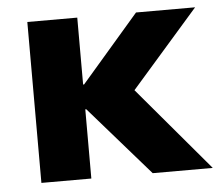

<svg xmlns="http://www.w3.org/2000/svg" viewBox="-42 -539 671 586"><g transform="rotate(-5 293.5 -246.5)"><path d="M62 0V-493H215V-288H218L395 -493H576L345 -229L346 -285L587 0H403L218 -212H215V0Z"/></g></svg>

Font: Nunito Sans 11pt ExtraBold
Style: Regular
Weight: 800
Version: Version 3.101;gftools[0.9.27]